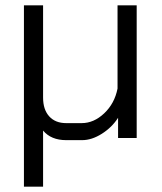

<svg xmlns="http://www.w3.org/2000/svg" viewBox="-20 -519 610 722"><path d="M494 -499V0H424V-76Q401 -40 363 -16Q325 8 289 8H229Q172 8 142 -28V183H70V-499H142V-152Q142 -107 165 -81.5Q188 -56 229 -56H287Q333 -56 372 -93Q411 -130 422 -186V-499Z"/></svg>

Font: Bai Jamjuree
Style: Regular
Weight: 400
Designer: Katatrad Aksorn Co.,Ltd.
Foundry: Cadson Demak Co.,Ltd.
Version: Version 1.000; ttfautohint (v1.6)